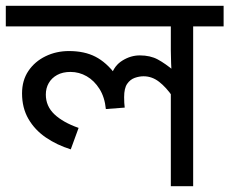

<svg xmlns="http://www.w3.org/2000/svg" viewBox="-30 -642 791 662"><path d="M741 -622V-551H636V0H559V-335L565 -309Q543 -341 518.5 -360Q494 -379 465 -379Q450 -379 434.5 -373.5Q419 -368 408.5 -353Q398 -338 398 -307Q398 -296 398.5 -287.5Q399 -279 400 -271L335 -266Q331 -307 313 -335.5Q295 -364 269 -379Q243 -394 213 -394Q186 -394 167 -383.5Q148 -373 138 -355.5Q128 -338 128 -316Q128 -276 157.5 -248Q187 -220 241 -201L214 -127Q166 -142 128 -168Q90 -194 68 -232Q46 -270 46 -320Q46 -365 68 -397.5Q90 -430 127 -448Q164 -466 208 -466Q261 -466 299 -446.5Q337 -427 369 -384L354 -383Q364 -416 392.5 -433.5Q421 -451 452 -451Q488 -451 514 -437Q540 -423 571 -397L562 -382Q561 -403 560 -424Q559 -445 559 -467V-551H-10V-622Z"/></svg>

Font: ubangla25
Style: Book
Weight: 400
Designer: Jelle Bosma - Monotype Design Team
Foundry: Monotype Imaging Inc.
Version: Version 2.003